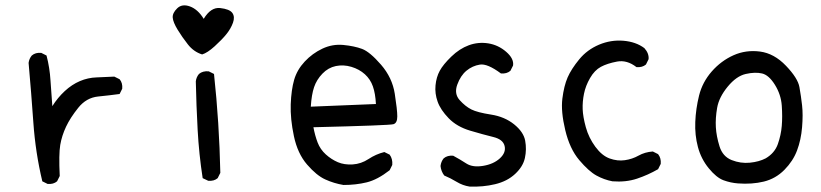

<svg xmlns="http://www.w3.org/2000/svg" viewBox="-20 -687 3040 711"><path d="M156.2 -5.9 136.7 -15.6Q111.3 -122.1 103.5 -233.4Q95.7 -344.7 85.9 -454.1Q87.9 -469.7 97.7 -481.4Q111.3 -493.2 132.8 -491.2L152.3 -481.4Q164.1 -436.5 167 -388.7Q169.9 -340.8 173.8 -293.9Q193.4 -325.2 219.7 -349.6Q246.1 -374 275.9 -386.7Q305.7 -399.4 337.9 -400.4Q370.1 -401.4 403.3 -403.3L422.9 -393.6Q434.6 -379.9 432.6 -358.4L422.9 -338.9Q386.7 -334 343.3 -329.6Q299.8 -325.2 270 -288.1Q240.2 -251 224.6 -217.8Q209 -184.6 203.1 -150.4Q197.3 -116.2 201.2 -35.2L191.4 -15.6Q177.7 -3.9 156.2 -5.9Z M751 -17.6 730.5 -27.3Q716.8 -116.2 711.9 -206.1Q707 -295.9 705.1 -385.7Q707 -401.4 716.8 -413.1Q730.5 -424.8 752.9 -422.9L772.5 -413.1Q782.2 -323.2 788.1 -231.4Q793.9 -139.6 795.9 -46.9L786.1 -27.3Q772.5 -15.6 751 -17.6ZM728.5 -485.4Q697.3 -495.1 675.8 -522.5Q654.3 -549.8 637.7 -577.1Q621.1 -604.5 619.6 -621.6Q618.2 -638.7 636.2 -656.2Q654.3 -673.8 683.6 -663.1Q712.9 -652.3 734.4 -617.2Q760.7 -661.1 795.4 -657.2Q830.1 -653.3 840.3 -639.2Q850.6 -625 842.8 -603Q835 -581.1 818.4 -560.5Q801.8 -540 774.9 -515.6Q748 -491.2 728.5 -485.4Z M1252 -2Q1216.8 -7.8 1184.6 -22.5Q1152.3 -37.1 1117.2 -77.6Q1082 -118.2 1068.4 -182.6Q1054.7 -247.1 1056.6 -300.8Q1058.6 -354.5 1069.3 -391.6Q1080.1 -428.7 1108.4 -459Q1136.7 -489.3 1173.8 -506.8Q1210.9 -524.4 1251.5 -520.5Q1292 -516.6 1320.8 -505.9Q1349.6 -495.1 1391.1 -447.3Q1432.6 -399.4 1441.9 -339.8Q1451.2 -280.3 1451.2 -255.9Q1451.2 -231.4 1437 -227.1Q1422.9 -222.7 1140.6 -215.8Q1146.5 -184.6 1156.2 -159.2Q1166 -133.8 1186.5 -115.2Q1207 -96.7 1231 -86.4Q1254.9 -76.2 1286.1 -78.1Q1317.4 -80.1 1344.7 -98.1Q1372.1 -116.2 1403.3 -124L1422.9 -114.3Q1434.6 -98.6 1432.6 -76.2L1422.9 -56.6Q1377.9 -21.5 1337.9 -11.7Q1297.9 -2 1252 -2ZM1372.1 -301.8Q1370.1 -340.8 1360.8 -367.2Q1351.6 -393.6 1331.1 -412.1Q1310.5 -430.7 1281.2 -439.5Q1252 -448.2 1223.6 -442.4Q1195.3 -436.5 1173.8 -414.1Q1152.3 -391.6 1143.1 -364.3Q1133.8 -336.9 1130.9 -292Z M1718.8 3.9Q1693.4 0 1670.9 -13.7Q1648.4 -27.3 1625 -37.1Q1613.3 -52.7 1611.3 -72.3Q1613.3 -88.9 1623 -100.6Q1636.7 -112.3 1658.2 -110.4Q1683.6 -96.7 1707 -81.5Q1730.5 -66.4 1769 -72.8Q1807.6 -79.1 1831.1 -100.6Q1854.5 -122.1 1848.6 -146.5Q1842.8 -170.9 1806.6 -179.7Q1770.5 -188.5 1721.2 -203.1Q1671.9 -217.8 1641.6 -249Q1611.3 -280.3 1600.6 -310.5Q1589.8 -340.8 1592.8 -371.1Q1595.7 -401.4 1608.4 -424.8Q1621.1 -448.2 1651.4 -477.5Q1681.6 -506.8 1716.3 -519.5Q1751 -532.2 1788.1 -526.4Q1825.2 -520.5 1854.5 -495.1Q1883.8 -469.7 1879.9 -444.3L1870.1 -424.8Q1856.4 -413.1 1835 -415Q1785.2 -452.1 1757.3 -447.8Q1729.5 -443.4 1707.5 -425.3Q1685.5 -407.2 1673.3 -373.5Q1661.1 -339.8 1682.1 -316.4Q1703.1 -293 1725.6 -281.7Q1748 -270.5 1798.3 -262.7Q1848.6 -254.9 1883.8 -226.6Q1918.9 -198.2 1924.8 -166Q1930.7 -133.8 1923.8 -102.1Q1917 -70.3 1887.7 -43Q1858.4 -15.6 1813.5 -4.9Q1768.6 5.9 1718.8 3.9Z M2248 -15.6Q2216.8 -21.5 2188.5 -37.1Q2160.2 -52.7 2125 -94.2Q2089.8 -135.7 2073.2 -205.1Q2056.6 -274.4 2062.5 -321.8Q2068.4 -369.1 2082 -400.4Q2095.7 -431.6 2125 -467.3Q2154.3 -502.9 2198.2 -521.5Q2242.2 -540 2288.6 -536.1Q2335 -532.2 2366.2 -508.8Q2383.8 -489.3 2381.8 -467.8L2372.1 -448.2Q2358.4 -436.5 2336.9 -438.5Q2301.8 -465.8 2265.1 -459Q2228.5 -452.1 2205.1 -439.5Q2181.6 -426.8 2165 -397.9Q2148.4 -369.1 2142.6 -339.8Q2136.7 -310.5 2137.7 -282.7Q2138.7 -254.9 2149.4 -215.8Q2160.2 -176.8 2184.6 -143.6Q2209 -110.4 2237.8 -100.1Q2266.6 -89.8 2293.9 -93.8Q2321.3 -97.7 2344.7 -110.8Q2368.2 -124 2397.5 -126L2417 -116.2Q2428.7 -101.6 2426.8 -80.1L2417 -60.5Q2379.9 -39.1 2338.9 -25.4Q2297.9 -11.7 2248 -15.6Z M2712.9 -7.8Q2685.5 -9.8 2659.2 -19.5Q2632.8 -29.3 2604.5 -64Q2576.2 -98.6 2564.5 -142.6Q2552.7 -186.5 2554.7 -235.4Q2556.6 -284.2 2568.8 -333.5Q2581.1 -382.8 2615.7 -422.4Q2650.4 -461.9 2696.3 -482.4Q2742.2 -502.9 2794.4 -496.1Q2846.7 -489.3 2890.6 -443.4Q2934.6 -397.5 2940.4 -364.3Q2946.3 -331.1 2950.2 -296.9Q2954.1 -262.7 2950.2 -215.8Q2946.3 -168.9 2931.6 -129.9Q2917 -90.8 2884.8 -58.1Q2852.5 -25.4 2808.6 -14.6Q2764.6 -3.9 2712.9 -7.8ZM2815.4 -100.6Q2848.6 -120.1 2860.4 -153.3Q2872.1 -186.5 2875 -220.7Q2877.9 -254.9 2875 -295.9Q2872.1 -336.9 2849.6 -373Q2827.1 -409.2 2801.8 -415Q2776.4 -420.9 2741.7 -413.1Q2707 -405.3 2674.8 -366.2Q2642.6 -327.1 2635.7 -288.1Q2628.9 -249 2630.9 -215.8Q2632.8 -182.6 2644.5 -145Q2656.2 -107.4 2689.5 -94.2Q2722.7 -81.1 2756.8 -84.5Q2791 -87.9 2815.4 -100.6Z"/></svg>

Font: NaikaiFont
Style: Regular
Weight: 400
Version: Version 1.67